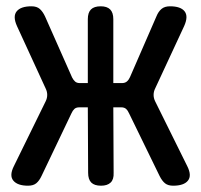

<svg xmlns="http://www.w3.org/2000/svg" viewBox="-20 -580 640 610"><path d="M112 -21Q105 -6 95.5 2Q86 10 69 10Q36 10 22.5 -6Q9 -22 24 -52L125 -258Q130 -268 130 -278.5Q130 -289 125 -299L34 -497Q20 -528 33 -544Q46 -560 80 -560Q97 -560 106.5 -551.5Q116 -543 123 -528L209 -334Q213 -326 218.5 -321Q224 -316 234 -316H259V-519Q259 -540 269 -550Q279 -560 300 -560Q320 -560 330 -550Q340 -540 340 -519V-316H367Q377 -316 383 -321Q389 -326 393 -335L477 -528Q483 -543 493 -551.5Q503 -560 520 -560Q554 -560 566.5 -544Q579 -528 565 -497L473 -299Q468 -289 468 -278.5Q468 -268 473 -258L575 -52Q590 -22 577 -6Q564 10 530 10Q514 10 504.5 2.5Q495 -5 487 -21L390 -220Q386 -229 380.5 -234Q375 -239 365 -239H340L341 -31Q342 -10 331.5 0Q321 10 301 10Q280 10 270 0Q260 -10 260 -31L259 -239H232Q222 -239 216.5 -234Q211 -229 207 -220Z"/></svg>

Font: Maple Mono Medium
Style: Regular
Weight: 500
Monospace: yes
Designer: subframe7536
Version: Version 7.000